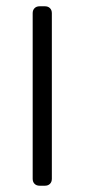

<svg xmlns="http://www.w3.org/2000/svg" viewBox="-20 -591 269 611"><path d="M84 -22V-549Q84 -559 90 -565Q96 -571 106 -571H123Q133 -571 139 -565Q145 -559 145 -549V-22Q145 -12 139 -6Q133 0 123 0H106Q96 0 90 -6Q84 -12 84 -22Z"/></svg>

Font: Hezaedrus Light
Style: Regular
Weight: 300
Designer: Hubert & Fischer
Foundry: Hubert & Fischer
Version: Version 1.10;September 3, 2019;FontCreator 11.5.0.2425 64-bi